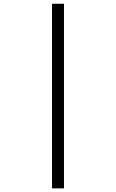

<svg xmlns="http://www.w3.org/2000/svg" viewBox="-20 -865 626 1036"><path d="M260.7 151.4H325.2V-844.7H260.7Z"/></svg>

Font: Cascadia Code NF Light
Style: Italic
Weight: 300
Italic angle: -10°
Monospace: yes
Designer: Aaron Bell
Foundry: Saja Typeworks
Version: Version 2404.023